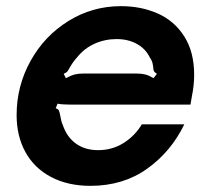

<svg xmlns="http://www.w3.org/2000/svg" viewBox="-20 -593 684 624"><path d="M34 -219Q34 -313 79 -394.5Q124 -476 202 -524.5Q280 -573 373 -573Q439 -573 493 -549Q547 -525 579 -474.5Q611 -424 611 -350Q611 -316 604 -282L599 -253H243Q237 -253 210 -253Q183 -253 167 -256L161 -241Q169 -239 171.5 -233.5Q174 -228 176 -216Q177 -213 178.5 -204Q180 -195 184 -187Q197 -148 226.5 -126.5Q256 -105 299 -105Q345 -105 382 -128.5Q419 -152 441 -189H579Q536 -100 458 -44.5Q380 11 274 11Q200 11 145.5 -18Q91 -47 62.5 -99Q34 -151 34 -219ZM194 -339Q211 -348 223 -351Q235 -354 251 -354H424Q440 -354 452 -351Q464 -348 479 -339L490 -353Q482 -358 480 -362.5Q478 -367 478 -375Q478 -377 476 -386.5Q474 -396 467 -406Q453 -435 424.5 -450.5Q396 -466 359 -466Q321 -466 287.5 -451Q254 -436 230 -406Q218 -393 207 -374Q203 -366 199.5 -361.5Q196 -357 187 -353Z"/></svg>

Font: Open Sauce Sans
Style: Bold Italic
Weight: 700
Italic angle: -10°
Designer: Alfredo Marco Pradil
Foundry: Creative Sauce Fz LLC
Version: Version 1.477